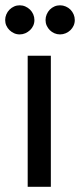

<svg xmlns="http://www.w3.org/2000/svg" viewBox="-32 -722 309 742"><path d="M164.5 -506.5V0H75V-506.5ZM252.5 -666.5Q257 -656 257 -644.5Q257 -633 252.5 -623Q248 -613 240.2 -605.5Q232.5 -598 222 -593.5Q211.5 -589 200 -589Q188.5 -589 178.2 -593.5Q168 -598 160.5 -605.5Q153 -613 148.5 -623Q144 -633 144 -644.5Q144 -656 148.5 -666.5Q153 -677 160.5 -684.8Q168 -692.5 178.2 -697Q188.5 -701.5 200 -701.5Q211.5 -701.5 222 -697Q232.5 -692.5 240.2 -684.8Q248 -677 252.5 -666.5ZM96.5 -666.5Q101 -656 101 -644.5Q101 -633 96.5 -623Q92 -613 84 -605.5Q76 -598 65.8 -593.5Q55.5 -589 44 -589Q32.5 -589 22.5 -593.5Q12.5 -598 4.8 -605.5Q-3 -613 -7.5 -623Q-12 -633 -12 -644.5Q-12 -656 -7.5 -666.5Q-3 -677 4.8 -684.8Q12.5 -692.5 22.5 -697Q32.5 -701.5 44 -701.5Q55.5 -701.5 65.8 -697Q76 -692.5 84 -684.8Q92 -677 96.5 -666.5Z"/></svg>

Font: Lato
Style: Regular
Weight: 400
Designer: Lukasz Dziedzic with Adam Twardoch and Botio Nikoltchev
Foundry: tyPoland Lukasz Dziedzic
Version: Version 2.010; 2014-09-01; http://www.latofonts.com/; ttfaut